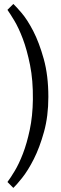

<svg xmlns="http://www.w3.org/2000/svg" viewBox="-20 -761 299 947"><path d="M218.5 -282.9Q218.5 -188.4 197.1 -110.9Q175.6 -33.5 146.9 23.3Q118.2 80 89.3 116.2Q60.4 152.4 45.8 165.8L16.7 136.7Q31.3 117.5 52.4 82.5Q73.5 47.6 92.9 -2.7Q112.4 -53.1 126.7 -120.4Q141.1 -187.6 142.2 -270.5Q143.3 -365.1 128.2 -440.2Q113.1 -515.3 92.4 -570Q71.6 -624.7 50 -660.4Q28.4 -696 16.7 -712.4L45.8 -741.5Q57.5 -730.9 86 -697.8Q114.5 -664.7 143.8 -608.2Q173.1 -551.6 195.8 -470.2Q218.5 -388.7 218.5 -282.9Z"/></svg>

Font: Rasa
Style: Regular
Weight: 400
Version: Version 1.000;PS 1.000;hotconv 1.0.88;makeotf.lib2.5.647800;